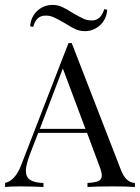

<svg xmlns="http://www.w3.org/2000/svg" viewBox="-26 -747 559 767"><path d="M512.9 -16.1V0Q480.6 -2.4 426.6 -2.4Q357.3 -2.4 323.4 0V-16.1Q354 -17.7 367.3 -23.8Q380.6 -29.8 380.6 -46Q380.6 -59.7 371 -83.9L321.8 -216.1H126.6L93.5 -130.6Q77.4 -87.1 77.4 -64.5Q77.4 -39.5 94.8 -28.2Q112.1 -16.9 147.6 -16.1V0Q101.6 -2.4 54.8 -2.4Q18.5 -2.4 -5.6 0V-16.1Q34.7 -25.8 58.1 -86.3L247.6 -575H260.5L457.3 -67.7Q476.6 -17.7 512.9 -16.1ZM315.3 -232.3 225 -473.4 133.1 -232.3ZM264.5 -695.2Q292.7 -679 307.7 -672.2Q322.6 -665.3 340.3 -665.3Q377.4 -665.3 390.3 -710.5L402.4 -708.1Q399.2 -669.4 373.4 -646Q347.6 -622.6 312.9 -622.6Q292.7 -622.6 275 -630.6Q257.3 -638.7 232.3 -654.8Q204 -671 189.1 -677.8Q174.2 -684.7 156.5 -684.7Q137.9 -684.7 125.8 -674.6Q113.7 -664.5 106.5 -639.5L94.4 -641.9Q97.6 -680.6 123.4 -704Q149.2 -727.4 183.9 -727.4Q204 -727.4 221.8 -719.4Q239.5 -711.3 264.5 -695.2Z"/></svg>

Font: Playfair Display
Style: Regular
Weight: 400
Designer: Claus Eggers Sørensen
Foundry: Claus Eggers Sørensen
Version: Version 1.005; ttfautohint (v1.2) -l 10 -r 42 -G 200 -x 21 -